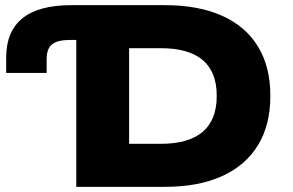

<svg xmlns="http://www.w3.org/2000/svg" viewBox="-20 -725 1138 745"><path d="M276 0V-570H252Q203 -570 182 -553Q161 -536 161 -495V-442H4V-502Q4 -603 67 -654Q130 -705 257 -705H619Q750 -705 841.5 -664Q933 -623 981 -544.5Q1029 -466 1029 -353Q1029 -240 981 -161.5Q933 -83 841.5 -41.5Q750 0 619 0ZM481 -167H604Q712 -167 766.5 -213.5Q821 -260 821 -353Q821 -446 766.5 -492Q712 -538 604 -538H481Z"/></svg>

Font: Nunito Sans 7pt SemiExpanded Black
Style: Regular
Weight: 900
Width: 6
Designer: Vernon Adams
Foundry: Vernon Adams
Version: Version 3.101;gftools[0.9.27]